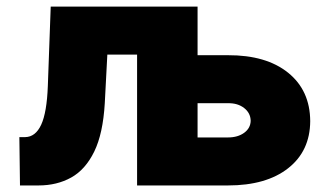

<svg xmlns="http://www.w3.org/2000/svg" viewBox="-20 -566 985 586"><path d="M41 0 39.1 -147.5H56.6Q88.4 -147.9 105.7 -185.3Q123 -222.7 126 -303.7L134.8 -545.9H583V-397.5H675.8Q792.5 -397.9 859.4 -344Q926.3 -290 926.8 -196.3Q926.3 -105 859.4 -52.5Q792.5 0 675.8 0H398.4V-399.4H307.6L299.8 -251Q294.4 -158.2 267.6 -103.3Q240.7 -48.3 197.3 -24.2Q153.8 0 97.7 0ZM583 -146.5H675.8Q705.6 -146.5 725.1 -160.6Q744.6 -174.8 745.1 -197.3Q744.6 -221.2 725.1 -236.3Q705.6 -251.5 675.8 -251H583Z"/></svg>

Font: Inter Tight Black
Style: Regular
Weight: 900
Designer: Rasmus Andersson
Foundry: rsms
Version: Version 3.004; ttfautohint (v1.8.4.7-5d5b)